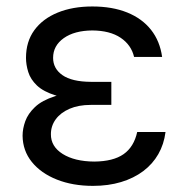

<svg xmlns="http://www.w3.org/2000/svg" viewBox="-20 -573 588 602"><path d="M255.9 -284.2H329.1V-244.1H264.6Q226.1 -244.1 198 -231.9Q169.9 -219.7 154.8 -199Q139.6 -178.2 139.6 -152.3Q139.2 -113.8 176.5 -90.3Q213.9 -66.9 275.4 -66.4Q335 -66.9 367.4 -89.6Q399.9 -112.3 410.2 -159.2H499Q494.1 -120.6 476.3 -89.6Q458.5 -58.6 429 -36.4Q399.4 -14.2 359.6 -2.2Q319.8 9.8 271.5 9.8Q208 9.8 158.2 -10Q108.4 -29.8 79.8 -65.2Q51.3 -100.6 50.8 -147.5Q50.8 -169.4 59.3 -193.1Q67.9 -216.8 89.8 -237.5Q111.8 -258.3 152.1 -271.2Q192.4 -284.2 255.9 -284.2ZM329.1 -261.7H255.9Q193.4 -261.7 154.8 -273.7Q116.2 -285.6 95.9 -304.9Q75.7 -324.2 68.6 -347.2Q61.5 -370.1 61.5 -391.6Q61.5 -442.4 87.6 -478.3Q113.8 -514.2 160.6 -533.4Q207.5 -552.7 269.5 -552.7Q332 -552.7 378.7 -533.9Q425.3 -515.1 453.4 -479.7Q481.4 -444.3 488.3 -394.5H400.4Q391.6 -432.1 358.2 -454.6Q324.7 -477.1 269.5 -477.5Q213.4 -477.1 179.9 -453.4Q146.5 -429.7 146.5 -391.6Q146.5 -357.9 175.8 -337.4Q205.1 -316.9 264.6 -316.4H329.1Z"/></svg>

Font: Inter V
Style: 
Weight: 400
Designer: Rasmus Andersson
Foundry: rsms
Version: Version 4.000;git-a3f224843